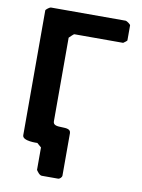

<svg xmlns="http://www.w3.org/2000/svg" viewBox="-95 -772 748 1010"><g transform="rotate(10 278.5 -267.0)"><path d="M200 173H287C296 173 307 162 307 153V-73C307 -118 213 -76 213 -120V-567C216 -569 235 -590 240 -590H500C501 -591 520 -603 520 -607V-687C520 -692 499 -707 493 -707H93C88 -707 67 -692 67 -687V-20C67 11 146 7 147 7L170 27V147C175 154 187 173 200 173Z"/></g></svg>

Font: Asimov Print
Style: C
Weight: 500
Designer: Google
Version: Version 2.000980: 2014